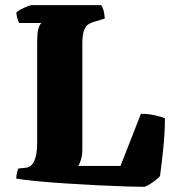

<svg xmlns="http://www.w3.org/2000/svg" viewBox="-20 -724 680 744"><path d="M537 0Q516 0 468.5 -1.5Q421 -3 360 -6Q299 -9 237 -13Q175 -17 123 -22Q71 -27 43 -32Q43 -44 46 -55.5Q49 -67 51 -71L80 -74Q102 -76 113 -101Q124 -126 124 -169V-561Q124 -594 128 -609.5Q132 -625 136.5 -630Q141 -635 140 -635H54Q51 -640 47.5 -652.5Q44 -665 43 -675Q48 -681 60.5 -687.5Q73 -694 85.5 -699Q98 -704 103 -704H372Q384 -688 386 -652L343 -639Q332 -636 322 -629.5Q312 -623 305.5 -606Q299 -589 299 -553V-144Q299 -122 293.5 -104.5Q288 -87 283 -81H447L526 -283Q555 -283 581 -277Q607 -271 619 -266Q619 -209 612.5 -146.5Q606 -84 600 -42Q595 -35 582 -25Q569 -15 556 -7.5Q543 0 537 0Z"/></svg>

Font: Texturina Black
Style: Regular
Weight: 900
Designer: Guillermo Torres Carreño
Foundry: Omnibus-Type
Version: Version 1.002; ttfautohint (v1.8.3)